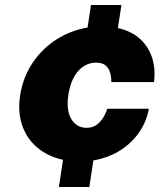

<svg xmlns="http://www.w3.org/2000/svg" viewBox="-20 -743 654 763"><path d="M214 0 230.5 -108Q170.5 -121 128.2 -156.5Q86 -192 67.8 -245.8Q49.5 -299.5 60.5 -367Q72 -437.5 109.8 -493.5Q147.5 -549.5 203.8 -585.8Q260 -622 328 -633.5L341.5 -723H462.5L448.5 -631.5Q504 -619 538 -587Q572 -555 585.2 -510.8Q598.5 -466.5 592 -417H422.5Q423 -431.5 419 -449.5Q415 -467.5 402 -480.8Q389 -494 362.5 -494Q322 -494 292.5 -462.8Q263 -431.5 252 -369Q242 -305.5 263.2 -270.2Q284.5 -235 324 -235Q350.5 -235 367.8 -249.8Q385 -264.5 394.2 -282.5Q403.5 -300.5 406.5 -311H571.5Q563.5 -263 534.8 -219.8Q506 -176.5 459 -146.2Q412 -116 351 -105.5L335 0Z"/></svg>

Font: Public Sans Black
Style: Italic
Weight: 900
Italic angle: -8°
Designer: The Public Sans project authors (U.S. Web Design System). Libre Franklin designed by Pablo Impallari and Rodrigo Fuenzal
Version: Version 1.007; ttfautohint (v1.8.1) -l 8 -r 50 -G 200 -x 14 